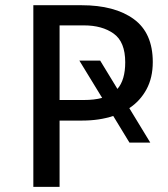

<svg xmlns="http://www.w3.org/2000/svg" viewBox="-20 -727 655 747"><path d="M574.4 -485.6Q574.4 -424.6 550 -379.5Q525.6 -334.4 483.1 -306.2L564.6 -172.3H483.6L420.5 -275.9Q366.7 -257.9 300 -257.9H211.8V0H109.7V-706.7H296.9Q426.2 -706.7 500.3 -652.8Q574.4 -599 574.4 -485.6ZM288.7 -491.3H369.7L436.9 -381Q467.2 -415.9 467.2 -484.6Q467.2 -564.1 422.3 -596.2Q377.4 -628.2 307.2 -628.2H211.8V-337.9H305.6Q347.7 -337.9 377.4 -346.2Z"/></svg>

Font: Fira Code Retina
Style: Regular
Weight: 450
Monospace: yes
Designer: Carrois Corporate, Edenspiekermann AG, Nikita Prokopov
Foundry: Carrois Corporate, Edenspiekermann AG, Nikita Prokopov
Version: Version 6.002